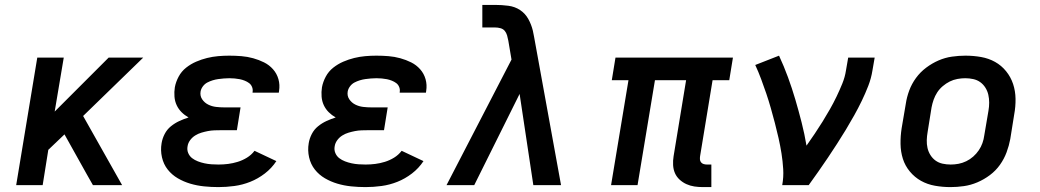

<svg xmlns="http://www.w3.org/2000/svg" viewBox="-20 -755 4240 783"><path d="M46 0 132 -520H240L203 -300L423 -520H564L319 -282L478 0H359L334 -44L243 -207L177 -144L154 0Z M871 8Q841 8 812 5Q783 2 756 -6Q729 -14 705 -28Q681 -42 664 -63.5Q647 -85 640.5 -113.5Q634 -142 639 -171Q642 -190 651.5 -208.5Q661 -227 677 -240Q693 -253 711.5 -261.5Q730 -270 749 -276Q733 -285 720.5 -297.5Q708 -310 700.5 -326Q693 -342 691.5 -361Q690 -380 693 -399Q697 -421 708.5 -442.5Q720 -464 739 -479Q758 -494 780 -503.5Q802 -513 824.5 -518.5Q847 -524 869.5 -526Q892 -528 915 -528Q940 -528 964.5 -526Q989 -524 1012.5 -517.5Q1036 -511 1057 -500.5Q1078 -490 1093.5 -472.5Q1109 -455 1115.5 -432Q1122 -409 1118 -384Q1118 -382 1117.5 -380.5Q1117 -379 1117 -377H1010Q1010 -377 1010 -378Q1010 -379 1010 -379Q1012 -390 1008 -400Q1004 -410 996 -416Q988 -422 978 -426Q968 -430 958 -432Q948 -434 937 -435Q926 -436 915 -436Q904 -436 892.5 -435Q881 -434 870 -432.5Q859 -431 847.5 -427.5Q836 -424 825.5 -418.5Q815 -413 807.5 -403Q800 -393 798 -382Q795 -364 804.5 -350Q814 -336 829 -328.5Q844 -321 861 -319Q878 -317 896 -317H961L946 -224H881Q868 -224 854.5 -223.5Q841 -223 828 -220.5Q815 -218 801.5 -214Q788 -210 776 -202.5Q764 -195 755.5 -183.5Q747 -172 745 -159Q742 -144 747.5 -131Q753 -118 763.5 -110Q774 -102 787 -97Q800 -92 814 -89Q828 -86 842.5 -85Q857 -84 871 -84Q891 -84 910.5 -86.5Q930 -89 949.5 -95Q969 -101 987 -112Q1005 -123 1018 -140L1107 -98Q1088 -69 1060 -47.5Q1032 -26 1000.5 -13.5Q969 -1 936 3.5Q903 8 871 8Z M1471 8Q1441 8 1412 5Q1383 2 1356 -6Q1329 -14 1305 -28Q1281 -42 1264 -63.5Q1247 -85 1240.5 -113.5Q1234 -142 1239 -171Q1242 -190 1251.5 -208.5Q1261 -227 1277 -240Q1293 -253 1311.5 -261.5Q1330 -270 1349 -276Q1333 -285 1320.5 -297.5Q1308 -310 1300.5 -326Q1293 -342 1291.5 -361Q1290 -380 1293 -399Q1297 -421 1308.5 -442.5Q1320 -464 1339 -479Q1358 -494 1380 -503.5Q1402 -513 1424.5 -518.5Q1447 -524 1469.5 -526Q1492 -528 1515 -528Q1540 -528 1564.5 -526Q1589 -524 1612.5 -517.5Q1636 -511 1657 -500.5Q1678 -490 1693.5 -472.5Q1709 -455 1715.5 -432Q1722 -409 1718 -384Q1718 -382 1717.5 -380.5Q1717 -379 1717 -377H1610Q1610 -377 1610 -378Q1610 -379 1610 -379Q1612 -390 1608 -400Q1604 -410 1596 -416Q1588 -422 1578 -426Q1568 -430 1558 -432Q1548 -434 1537 -435Q1526 -436 1515 -436Q1504 -436 1492.5 -435Q1481 -434 1470 -432.5Q1459 -431 1447.5 -427.5Q1436 -424 1425.5 -418.5Q1415 -413 1407.5 -403Q1400 -393 1398 -382Q1395 -364 1404.5 -350Q1414 -336 1429 -328.5Q1444 -321 1461 -319Q1478 -317 1496 -317H1561L1546 -224H1481Q1468 -224 1454.5 -223.5Q1441 -223 1428 -220.5Q1415 -218 1401.5 -214Q1388 -210 1376 -202.5Q1364 -195 1355.5 -183.5Q1347 -172 1345 -159Q1342 -144 1347.5 -131Q1353 -118 1363.5 -110Q1374 -102 1387 -97Q1400 -92 1414 -89Q1428 -86 1442.5 -85Q1457 -84 1471 -84Q1491 -84 1510.5 -86.5Q1530 -89 1549.5 -95Q1569 -101 1587 -112Q1605 -123 1618 -140L1707 -98Q1688 -69 1660 -47.5Q1632 -26 1600.5 -13.5Q1569 -1 1536 3.5Q1503 8 1471 8Z M1801 0 2066 -512 2053 -589Q2051 -600 2048 -610.5Q2045 -621 2038.5 -629Q2032 -637 2021 -640Q2010 -643 1999 -643H1947V-735H1999Q2026 -735 2053 -731.5Q2080 -728 2101 -714Q2122 -700 2134.5 -677.5Q2147 -655 2153 -630Q2154 -624 2155.5 -617.5Q2157 -611 2158 -605L2268 0H2155L2099 -372L1914 0Z M2847 8Q2829 8 2812 5.5Q2795 3 2779.5 -4Q2764 -11 2751.5 -22.5Q2739 -34 2732.5 -49Q2726 -64 2725 -82Q2724 -100 2727 -118L2778 -428H2651L2580 0H2472L2543 -428H2475L2490 -520H2969L2954 -428H2886L2835 -118Q2834 -111 2834.5 -104.5Q2835 -98 2839 -93Q2843 -88 2849.5 -86Q2856 -84 2863 -84H2881V8Z M3170 0Q3176 -33 3174 -65.5Q3172 -98 3167 -129.5Q3162 -161 3155 -192Q3148 -223 3140 -253.5Q3132 -284 3123.5 -314Q3115 -344 3105 -373.5Q3095 -403 3084 -432.5Q3073 -462 3060 -490L3157 -528Q3177 -485 3193.5 -440Q3210 -395 3223.5 -349Q3237 -303 3249 -256Q3261 -209 3269 -161Q3286 -185 3302.5 -209.5Q3319 -234 3334.5 -259Q3350 -284 3364.5 -309.5Q3379 -335 3391.5 -361Q3404 -387 3415 -414Q3426 -441 3430 -468L3439 -520H3547L3538 -468Q3533 -436 3521 -405Q3509 -374 3494.5 -344Q3480 -314 3463.5 -284.5Q3447 -255 3429.5 -226Q3412 -197 3393.5 -168.5Q3375 -140 3356 -111.5Q3337 -83 3317.5 -55.5Q3298 -28 3278 0Z M3856 8Q3824 8 3793 2.5Q3762 -3 3736 -17.5Q3710 -32 3690.5 -55.5Q3671 -79 3662 -107.5Q3653 -136 3652.5 -168Q3652 -200 3657 -232L3674 -332Q3678 -359 3688 -386Q3698 -413 3715.5 -437Q3733 -461 3757 -479Q3781 -497 3807.5 -508.5Q3834 -520 3862 -524Q3890 -528 3917 -528Q3950 -528 3981 -522.5Q4012 -517 4038 -502.5Q4064 -488 4083 -464.5Q4102 -441 4111.5 -412.5Q4121 -384 4121.5 -352Q4122 -320 4116 -288L4100 -188Q4095 -161 4085 -134Q4075 -107 4058 -83Q4041 -59 4017 -41Q3993 -23 3966 -11.5Q3939 0 3911 4Q3883 8 3856 8ZM3857 -84Q3873 -84 3889 -87Q3905 -90 3920.5 -97.5Q3936 -105 3949 -116.5Q3962 -128 3971.5 -142Q3981 -156 3986.5 -171.5Q3992 -187 3994 -203L4011 -303Q4014 -320 4014 -336.5Q4014 -353 4010.5 -368.5Q4007 -384 3998.5 -397.5Q3990 -411 3977.5 -420Q3965 -429 3949 -432.5Q3933 -436 3916 -436Q3901 -436 3884.5 -433Q3868 -430 3853 -422.5Q3838 -415 3824.5 -403.5Q3811 -392 3802 -378Q3793 -364 3787.5 -348.5Q3782 -333 3779 -317L3763 -217Q3760 -200 3759.5 -183.5Q3759 -167 3762.5 -151.5Q3766 -136 3774.5 -122.5Q3783 -109 3795.5 -100Q3808 -91 3824 -87.5Q3840 -84 3857 -84Z"/></svg>

Font: Iosevka SS04 Semibold Extended
Style: Italic
Weight: 600
Width: 7
Italic angle: -9°
Monospace: yes
Designer: Belleve Invis
Foundry: Belleve Invis
Version: Version 19.0.0; ttfautohint (v1.8.4)